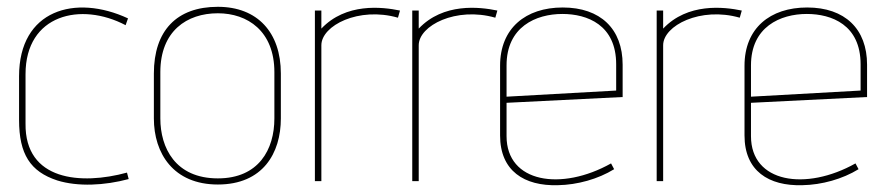

<svg xmlns="http://www.w3.org/2000/svg" viewBox="-20 -532 2606 564"><path d="M353 -25C218 12 53 -1 55 -169V-314C55 -490 218 -527 349 -458L356 -478C201 -550 36 -503 36 -308V-180C36 -79 69 -28 148 -2C209 17 287 13 358 -6Z M786 -184C786 -93 740 -8 620 -8C495 -8 451 -98 451 -184V-320C451 -441 529 -493 620 -493C707 -493 786 -441 786 -320ZM805 -316C805 -437 736 -512 620 -512C499 -512 432 -442 432 -316V-184C432 -82 489 10 620 10C752 10 805 -82 805 -184Z M924 0V-399C924 -457 1034 -513 1149 -480L1155 -501C1102 -512 996 -524 924 -448V-501H905V0Z M1210 0V-399C1210 -457 1320 -513 1435 -480L1441 -501C1388 -512 1282 -524 1210 -448V-501H1191V0Z M1790 -266 1468 -248V-340C1468 -453 1554 -491 1632 -491C1705 -491 1790 -459 1790 -343ZM1775 -52C1629 30 1468 5 1468 -132V-230L1809 -247V-342C1809 -447 1744 -510 1633 -510C1524 -510 1449 -449 1449 -339V-134C1449 -30 1520 15 1619 12C1676 11 1737 -6 1784 -35Z M1928 0V-399C1928 -457 2038 -513 2153 -480L2159 -501C2106 -512 2000 -524 1928 -448V-501H1909V0Z M2508 -266 2186 -248V-340C2186 -453 2272 -491 2350 -491C2423 -491 2508 -459 2508 -343ZM2493 -52C2347 30 2186 5 2186 -132V-230L2527 -247V-342C2527 -447 2462 -510 2351 -510C2242 -510 2167 -449 2167 -339V-134C2167 -30 2238 15 2337 12C2394 11 2455 -6 2502 -35Z"/></svg>

Font: Advent Pro
Style: Thin
Weight: 100
Designer: Andreas Kalpakidis
Foundry: Andreas Kalpakidis
Version: Version 2.002 2007